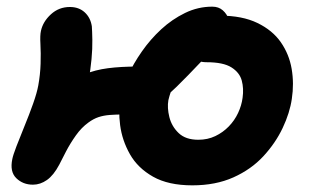

<svg xmlns="http://www.w3.org/2000/svg" viewBox="-20 -543 939 577"><path d="M558 14Q486 14 440 -12Q394 -38 370.5 -79.5Q347 -121 341 -167Q335 -213 343 -254Q349 -282 365 -317Q381 -352 406.5 -388.5Q432 -425 464.5 -455Q497 -485 536 -504Q575 -523 618 -523Q637 -523 649.5 -512Q662 -501 667 -485.5Q672 -470 670 -456Q668 -446 660 -435.5Q652 -425 639.5 -412Q627 -399 611 -384Q595 -369 578 -351Q547 -318 511 -282.5Q475 -247 435.5 -223Q396 -199 355 -199Q328 -199 309.5 -197.5Q291 -196 276 -191Q261 -186 246 -175Q225 -160 208 -136Q191 -112 178.5 -88Q166 -64 158 -48Q141 -16 121 -2Q101 12 79 12Q49 12 29 -7.5Q9 -27 17 -65Q19 -76 29.5 -103.5Q40 -131 54 -165Q68 -199 79.5 -231.5Q91 -264 95 -286Q101 -319 102 -351.5Q103 -384 101.5 -410.5Q100 -437 103 -450Q109 -478 133 -500Q157 -522 190 -522Q217 -522 234.5 -506Q252 -490 256 -464Q257 -450 257.5 -423.5Q258 -397 255 -365Q252 -333 246 -300Q241 -277 231 -246Q221 -215 208.5 -182.5Q196 -150 184.5 -122Q173 -94 166 -76.5Q159 -59 159 -59L40 -90Q45 -105 56.5 -129.5Q68 -154 85 -182.5Q102 -211 124 -238Q146 -265 171 -284Q203 -307 234.5 -320Q266 -333 304.5 -338Q343 -343 394 -343Q402 -343 413.5 -346.5Q425 -350 439 -355Q453 -360 467.5 -364.5Q482 -369 495 -371L603 -373Q579 -364 559.5 -351.5Q540 -339 525.5 -323Q511 -307 501.5 -287Q492 -267 486 -242Q482 -219 489 -191Q496 -163 517 -143Q538 -123 576 -123Q604 -123 627 -134Q650 -145 667.5 -163Q685 -181 695.5 -203.5Q706 -226 709 -249Q713 -277 706.5 -301Q700 -325 675.5 -340.5Q651 -356 601 -356Q571 -356 556.5 -374Q542 -392 545 -411Q550 -432 565 -451.5Q580 -471 600.5 -483.5Q621 -496 641 -496Q708 -496 753.5 -474Q799 -452 824 -416Q849 -380 856.5 -336Q864 -292 857 -246Q851 -204 829.5 -158.5Q808 -113 771.5 -73.5Q735 -34 681.5 -10Q628 14 558 14Z"/></svg>

Font: Shantell Sans Light
Style: Bold Italic
Weight: 700
Italic angle: -11°
Version: Version 1.011;[c5ecc13dd]